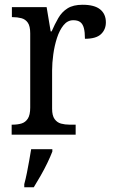

<svg xmlns="http://www.w3.org/2000/svg" viewBox="-20 -566 479 807"><path d="M29 0V-42H32Q54 -42 70.5 -47Q87 -52 97 -67.5Q107 -83 107 -114V-426Q107 -456 97 -470.5Q87 -485 70 -489.5Q53 -494 33 -494H30V-536H176L193 -434H197Q210 -464 225 -490Q240 -516 264 -531Q288 -546 327 -546Q377 -546 401 -526.5Q425 -507 425 -472Q425 -442 404.5 -422.5Q384 -403 337 -403Q337 -431 332.5 -448Q328 -465 317.5 -473Q307 -481 288 -481Q264 -481 247 -460Q230 -439 219.5 -406.5Q209 -374 204 -337.5Q199 -301 199 -270V-109Q199 -80 209.5 -65.5Q220 -51 236.5 -46.5Q253 -42 273 -42H298V0ZM82 208Q88 186 93 161Q98 136 102.5 110.5Q107 85 111 61H200V71Q192 92 179 119Q166 146 150.5 173Q135 200 122 221H82Z"/></svg>

Font: Noto Serif Khmer SemiCondensed
Style: Regular
Weight: 400
Width: 4
Designer: Danh Hong and the Monotype Design Team
Foundry: Monotype Imaging Inc.
Version: Version 2.004